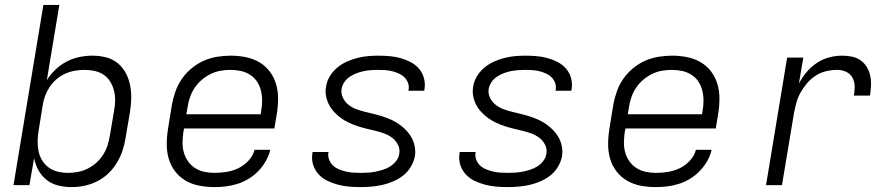

<svg xmlns="http://www.w3.org/2000/svg" viewBox="-20 -755 3640 783"><path d="M272 8Q244 8 217.5 1.5Q191 -5 170.5 -21Q150 -37 137 -60.5Q124 -84 119 -110L100 0H35L157 -735H222L171 -428Q186 -452 206.5 -471.5Q227 -491 252 -504Q277 -517 304 -522.5Q331 -528 357 -528Q386 -528 413 -521Q440 -514 460.5 -497Q481 -480 493.5 -456Q506 -432 511 -405Q516 -378 515 -349.5Q514 -321 509 -292L492 -192Q488 -166 479.5 -140.5Q471 -115 456.5 -91Q442 -67 421.5 -47.5Q401 -28 376 -15.5Q351 -3 324.5 2.5Q298 8 272 8ZM258 -50Q278 -50 298.5 -54Q319 -58 338 -67.5Q357 -77 373 -91.5Q389 -106 400.5 -124Q412 -142 418.5 -162Q425 -182 428 -202L445 -302Q449 -323 449.5 -344Q450 -365 445 -385Q440 -405 429.5 -422Q419 -439 403 -450Q387 -461 366.5 -465.5Q346 -470 325 -470Q305 -470 285 -466.5Q265 -463 246 -454.5Q227 -446 210.5 -432Q194 -418 182.5 -400.5Q171 -383 164 -364Q157 -345 154 -325L138 -225Q134 -203 133.5 -181.5Q133 -160 137 -139.5Q141 -119 151.5 -101.5Q162 -84 178.5 -72Q195 -60 215.5 -55Q236 -50 258 -50Z M855 8Q824 8 794 2.5Q764 -3 738.5 -17.5Q713 -32 695 -55Q677 -78 668.5 -106.5Q660 -135 660 -166Q660 -197 665 -228L681 -328Q686 -355 695.5 -382Q705 -409 721.5 -433Q738 -457 761.5 -476.5Q785 -496 811.5 -507.5Q838 -519 866 -523.5Q894 -528 921 -528Q921 -528 921 -528Q921 -528 921 -528Q952 -528 982 -522Q1012 -516 1037 -501.5Q1062 -487 1079.5 -464Q1097 -441 1105.5 -413Q1114 -385 1114 -354Q1114 -323 1109 -292L1099 -231H731L728 -218Q725 -197 724.5 -175.5Q724 -154 729.5 -134Q735 -114 746.5 -97.5Q758 -81 775 -70Q792 -59 812.5 -54.5Q833 -50 855 -50Q879 -50 904 -54Q929 -58 952 -69Q975 -80 993.5 -100Q1012 -120 1018 -144H1082Q1077 -121 1064.5 -99Q1052 -77 1034.5 -58.5Q1017 -40 995 -26.5Q973 -13 949.5 -5.5Q926 2 902.5 5Q879 8 855 8ZM740 -289H1043L1045 -302Q1049 -323 1049 -344.5Q1049 -366 1044 -386Q1039 -406 1028 -422.5Q1017 -439 1000 -450Q983 -461 962.5 -465.5Q942 -470 920 -470Q900 -470 879.5 -466.5Q859 -463 839.5 -453.5Q820 -444 803 -429.5Q786 -415 774 -397Q762 -379 755 -359Q748 -339 745 -318Z M1451 8Q1427 8 1403.5 6Q1380 4 1357.5 -2Q1335 -8 1314.5 -18Q1294 -28 1279 -44.5Q1264 -61 1257 -83Q1250 -105 1254 -129Q1254 -131 1254.5 -132.5Q1255 -134 1255 -135H1320Q1320 -134 1320 -133.5Q1320 -133 1319 -132Q1317 -117 1322.5 -103Q1328 -89 1338.5 -79.5Q1349 -70 1362.5 -64.5Q1376 -59 1390.5 -55.5Q1405 -52 1420.5 -51Q1436 -50 1451 -50Q1466 -50 1481.5 -51Q1497 -52 1512 -55Q1527 -58 1542.5 -63Q1558 -68 1571.5 -76.5Q1585 -85 1595.5 -98.5Q1606 -112 1608 -127Q1612 -147 1603 -164.5Q1594 -182 1579.5 -193Q1565 -204 1547.5 -210.5Q1530 -217 1511 -221.5Q1492 -226 1473.5 -230.5Q1455 -235 1437 -241Q1419 -247 1402 -255Q1385 -263 1370 -274Q1355 -285 1342.5 -298.5Q1330 -312 1321.5 -328.5Q1313 -345 1309.5 -364Q1306 -383 1310 -403Q1313 -424 1325 -444Q1337 -464 1355 -479Q1373 -494 1394 -503.5Q1415 -513 1436.5 -518.5Q1458 -524 1479.5 -526Q1501 -528 1522 -528Q1546 -528 1569 -526Q1592 -524 1613.5 -518Q1635 -512 1655 -501.5Q1675 -491 1689 -474.5Q1703 -458 1709 -436Q1715 -414 1711 -391Q1711 -389 1710.5 -387.5Q1710 -386 1710 -385H1645Q1646 -386 1646 -386.5Q1646 -387 1646 -388Q1649 -403 1644 -416.5Q1639 -430 1629.5 -439.5Q1620 -449 1607 -455Q1594 -461 1580 -464.5Q1566 -468 1551.5 -469Q1537 -470 1522 -470Q1508 -470 1493.5 -469Q1479 -468 1464 -465Q1449 -462 1434.5 -456.5Q1420 -451 1407 -442.5Q1394 -434 1385 -421Q1376 -408 1373 -393Q1370 -373 1378.5 -356Q1387 -339 1401.5 -327.5Q1416 -316 1434 -309.5Q1452 -303 1470.5 -298.5Q1489 -294 1507.5 -289.5Q1526 -285 1544 -279Q1562 -273 1579 -265Q1596 -257 1611 -246Q1626 -235 1638.5 -221.5Q1651 -208 1659.5 -192Q1668 -176 1671.5 -156.5Q1675 -137 1672 -118Q1668 -96 1655.5 -75Q1643 -54 1624.5 -39.5Q1606 -25 1584 -15.5Q1562 -6 1540 -1Q1518 4 1495.5 6Q1473 8 1451 8Z M2051 8Q2027 8 2003.5 6Q1980 4 1957.5 -2Q1935 -8 1914.5 -18Q1894 -28 1879 -44.5Q1864 -61 1857 -83Q1850 -105 1854 -129Q1854 -131 1854.5 -132.5Q1855 -134 1855 -135H1920Q1920 -134 1920 -133.5Q1920 -133 1919 -132Q1917 -117 1922.5 -103Q1928 -89 1938.5 -79.5Q1949 -70 1962.5 -64.5Q1976 -59 1990.5 -55.5Q2005 -52 2020.5 -51Q2036 -50 2051 -50Q2066 -50 2081.5 -51Q2097 -52 2112 -55Q2127 -58 2142.5 -63Q2158 -68 2171.5 -76.5Q2185 -85 2195.5 -98.5Q2206 -112 2208 -127Q2212 -147 2203 -164.5Q2194 -182 2179.5 -193Q2165 -204 2147.5 -210.5Q2130 -217 2111 -221.5Q2092 -226 2073.5 -230.5Q2055 -235 2037 -241Q2019 -247 2002 -255Q1985 -263 1970 -274Q1955 -285 1942.5 -298.5Q1930 -312 1921.5 -328.5Q1913 -345 1909.5 -364Q1906 -383 1910 -403Q1913 -424 1925 -444Q1937 -464 1955 -479Q1973 -494 1994 -503.5Q2015 -513 2036.5 -518.5Q2058 -524 2079.5 -526Q2101 -528 2122 -528Q2146 -528 2169 -526Q2192 -524 2213.5 -518Q2235 -512 2255 -501.5Q2275 -491 2289 -474.5Q2303 -458 2309 -436Q2315 -414 2311 -391Q2311 -389 2310.5 -387.5Q2310 -386 2310 -385H2245Q2246 -386 2246 -386.5Q2246 -387 2246 -388Q2249 -403 2244 -416.5Q2239 -430 2229.5 -439.5Q2220 -449 2207 -455Q2194 -461 2180 -464.5Q2166 -468 2151.5 -469Q2137 -470 2122 -470Q2108 -470 2093.5 -469Q2079 -468 2064 -465Q2049 -462 2034.5 -456.5Q2020 -451 2007 -442.5Q1994 -434 1985 -421Q1976 -408 1973 -393Q1970 -373 1978.5 -356Q1987 -339 2001.5 -327.5Q2016 -316 2034 -309.5Q2052 -303 2070.5 -298.5Q2089 -294 2107.5 -289.5Q2126 -285 2144 -279Q2162 -273 2179 -265Q2196 -257 2211 -246Q2226 -235 2238.5 -221.5Q2251 -208 2259.5 -192Q2268 -176 2271.5 -156.5Q2275 -137 2272 -118Q2268 -96 2255.5 -75Q2243 -54 2224.5 -39.5Q2206 -25 2184 -15.5Q2162 -6 2140 -1Q2118 4 2095.5 6Q2073 8 2051 8Z M2655 8Q2624 8 2594 2.5Q2564 -3 2538.5 -17.5Q2513 -32 2495 -55Q2477 -78 2468.5 -106.5Q2460 -135 2460 -166Q2460 -197 2465 -228L2481 -328Q2486 -355 2495.5 -382Q2505 -409 2521.5 -433Q2538 -457 2561.5 -476.5Q2585 -496 2611.5 -507.5Q2638 -519 2666 -523.5Q2694 -528 2721 -528Q2721 -528 2721 -528Q2721 -528 2721 -528Q2752 -528 2782 -522Q2812 -516 2837 -501.5Q2862 -487 2879.5 -464Q2897 -441 2905.5 -413Q2914 -385 2914 -354Q2914 -323 2909 -292L2899 -231H2531L2528 -218Q2525 -197 2524.5 -175.5Q2524 -154 2529.5 -134Q2535 -114 2546.5 -97.5Q2558 -81 2575 -70Q2592 -59 2612.5 -54.5Q2633 -50 2655 -50Q2679 -50 2704 -54Q2729 -58 2752 -69Q2775 -80 2793.5 -100Q2812 -120 2818 -144H2882Q2877 -121 2864.5 -99Q2852 -77 2834.5 -58.5Q2817 -40 2795 -26.5Q2773 -13 2749.5 -5.5Q2726 2 2702.5 5Q2679 8 2655 8ZM2540 -289H2843L2845 -302Q2849 -323 2849 -344.5Q2849 -366 2844 -386Q2839 -406 2828 -422.5Q2817 -439 2800 -450Q2783 -461 2762.5 -465.5Q2742 -470 2720 -470Q2700 -470 2679.5 -466.5Q2659 -463 2639.5 -453.5Q2620 -444 2603 -429.5Q2586 -415 2574 -397Q2562 -379 2555 -359Q2548 -339 2545 -318Z M3104 0 3190 -520H3256L3238 -414Q3251 -439 3269.5 -461Q3288 -483 3311.5 -498.5Q3335 -514 3361.5 -521Q3388 -528 3414 -528Q3435 -528 3454.5 -524Q3474 -520 3489.5 -509Q3505 -498 3515 -481.5Q3525 -465 3529 -445.5Q3533 -426 3532 -405.5Q3531 -385 3528 -365H3462Q3466 -384 3465.5 -403Q3465 -422 3456.5 -438Q3448 -454 3431 -462Q3414 -470 3395 -470Q3373 -470 3350.5 -465Q3328 -460 3308 -447.5Q3288 -435 3272.5 -417Q3257 -399 3245.5 -379Q3234 -359 3228 -337Q3222 -315 3218 -294L3169 0Z"/></svg>

Font: Iosevka SS04 Lt Ex Obl
Style: Regular
Weight: 300
Width: 7
Italic angle: -9°
Monospace: yes
Designer: Belleve Invis
Foundry: Belleve Invis
Version: Version 19.0.0; ttfautohint (v1.8.4)